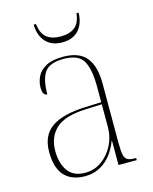

<svg xmlns="http://www.w3.org/2000/svg" viewBox="-111 -791 695 875"><g transform="rotate(-15 237.0 -354.0)"><path d="M182 10Q119 10 85 -26.5Q51 -63 51 -139Q51 -217 103.5 -253.5Q156 -290 264 -294L339 -297V-371Q339 -452 316.5 -492Q294 -532 223 -532Q158 -532 134.5 -499Q111 -466 111 -395Q89 -395 89 -432Q89 -460 101.5 -485Q114 -510 143.5 -526Q173 -542 224 -542Q300 -542 333.5 -500.5Q367 -459 367 -379V-97Q367 -60 371 -41.5Q375 -23 386.5 -16.5Q398 -10 422 -10H427V0H341V-114H339Q328 -83 307 -54.5Q286 -26 254.5 -8Q223 10 182 10ZM186 -5Q230 -5 264.5 -30Q299 -55 319 -94.5Q339 -134 339 -178V-287L263 -284Q162 -280 120.5 -240.5Q79 -201 79 -136Q79 -78 105 -41.5Q131 -5 186 -5ZM239 -606Q189 -606 161.5 -636.5Q134 -667 133 -718H144Q149 -673 173 -653.5Q197 -634 239 -634Q281 -634 305.5 -653Q330 -672 335 -718H345Q344 -667 317 -636.5Q290 -606 239 -606Z"/></g></svg>

Font: Noto Serif Display SemiCondensed Thin
Style: Regular
Weight: 100
Width: 4
Designer: Monotype Design Team
Foundry: Monotype Imaging Inc.
Version: Version 2.009